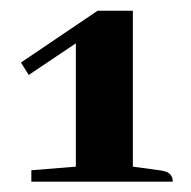

<svg xmlns="http://www.w3.org/2000/svg" viewBox="-20 -654 360 362"><path d="M164.1 -633.8 19.5 -536.1 34.2 -512.7 123 -572.3V-339.8L39.1 -333V-311.5H305.7Q305.7 -329.1 286.1 -332Q282.2 -333 280.3 -333L230.5 -339.8V-633.8Z"/></svg>

Font: Abhaya Libre ExtraBold
Style: Regular
Weight: 800
Designer: Pushpananda Ekanayake, Sol Matas, Pathum Egodawatta
Foundry: Mooniak
Version: Version 1.050 ; ttfautohint (v1.6)